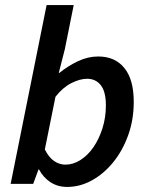

<svg xmlns="http://www.w3.org/2000/svg" viewBox="-20 -726 585 758"><path d="M111 0H22L164 -706H271L236 -532L212 -438H214Q249 -466 288 -484.5Q327 -503 368 -503Q434 -503 471 -457.5Q508 -412 508 -324Q508 -253 486 -192Q464 -131 427 -85.5Q390 -40 343 -14Q296 12 245 12Q208 12 179.5 -6.5Q151 -25 134 -57H132ZM324 -415Q295 -415 261 -397.5Q227 -380 199 -344L157 -136Q173 -104 194 -90Q215 -76 238 -76Q269 -76 298 -94.5Q327 -113 349 -145Q371 -177 384.5 -219.5Q398 -262 398 -310Q398 -364 378 -389.5Q358 -415 324 -415Z"/></svg>

Font: TypoPRO Source Sans Pro
Style: Italic
Weight: 600
Italic angle: -11°
Designer: Paul D. Hunt
Foundry: Adobe Systems Incorporated
Version: Version 1.075;PS 2.000;hotconv 1.0.86;makeotf.lib2.5.63406